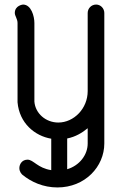

<svg xmlns="http://www.w3.org/2000/svg" viewBox="-20 -596 539 843"><path d="M236 -58C181 -58 135 -98 131 -150V-495C131 -525 117 -576 81 -576C80 -576 45 -572 45 -539C45 -526 57 -513 57 -495V-147C65 -55 133 1 205 13V151C145 142 127 105 101 105C76 105 65 126 65 142C65 159 76 169 78 171C117 203 170 227 232 227C354 227 438 135 438 34V-539C438 -559 422 -576 402 -576C381 -576 365 -559 365 -539V-196C365 -119 304 -58 236 -58ZM275 12C311 5 341 -13 365 -33V34C365 84 329 131 275 147Z"/></svg>

Font: LS
Style: RegularAlt
Weight: 500
Designer: BSozoo
Foundry: BSozoo
Version: Version 001.000